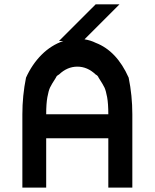

<svg xmlns="http://www.w3.org/2000/svg" viewBox="-20 -853 705 873"><path d="M472.5 0V-224.2H190V0H81.7V-333.3Q81.7 -418.3 98.3 -500Q125.8 -560.8 169.2 -604.2Q212.5 -647.5 268.3 -666.7H248.3L415 -833.3H523.3Q387.5 -696.7 364.2 -674.2Q391.7 -670 415 -658.3Q510.8 -621.7 565 -500Q581.7 -418.3 581.7 -333.3V0ZM190 -333.3H472.5Q472.5 -381.7 467.1 -411.2Q461.7 -440.8 455 -455Q448.3 -469.2 428.3 -500Q425 -509.2 415 -514.2Q377.5 -550 331.7 -550Q285.8 -550 248.3 -514.2Q236.7 -508.3 234.2 -500Q214.2 -469.2 207.5 -455Q200.8 -440.8 195.4 -411.2Q190 -381.7 190 -333.3Z"/></svg>

Font: 0xA000
Style: Bold
Weight: 700
Version: Version 0.1